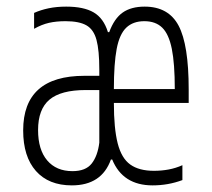

<svg xmlns="http://www.w3.org/2000/svg" viewBox="-20 -550 640 580"><path d="M197 10Q127 10 88.5 -33.5Q50 -77 50 -156Q50 -321 235 -321H280V-339Q280 -398 271.5 -429.5Q263 -461 241 -473.5Q219 -486 178 -486Q150 -486 128 -481Q106 -476 83 -463V-511Q103 -520 127 -525Q151 -530 180 -530Q233 -530 263 -512.5Q293 -495 306 -453H310Q325 -494 350.5 -512Q376 -530 417 -530Q489 -530 519.5 -472.5Q550 -415 550 -280V-239H324Q324 -162 335.5 -117Q347 -72 373.5 -53Q400 -34 445 -34Q468 -34 489.5 -38Q511 -42 531 -51V-6Q488 10 441 10Q351 10 319 -68H315Q287 10 197 10ZM280 -278H239Q164 -278 129.5 -249Q95 -220 95 -157Q95 -98 122.5 -65.5Q150 -33 199 -33Q239 -33 257 -56Q275 -79 280 -119ZM324 -281H508Q508 -358 499 -402.5Q490 -447 470 -466.5Q450 -486 416 -486Q382 -486 361.5 -466.5Q341 -447 332.5 -402.5Q324 -358 324 -281Z"/></svg>

Font: M PLUS Code Latin 60 Light
Style: Regular
Weight: 300
Width: 7
Monospace: yes
Designer: Coji Morishita
Foundry: UNDERFOREST DESIGN
Version: Version 1.005; ttfautohint (v1.8.3)